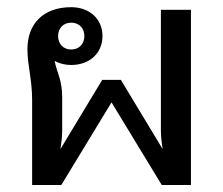

<svg xmlns="http://www.w3.org/2000/svg" viewBox="-20 -528 636 548"><path d="M439.2 -155.8C439.2 -137.5 441.7 -118.3 444.2 -102.5L325 -300H298.3H271.7L152.5 -102.5C155 -118.3 157.5 -137.5 157.5 -155.8V-250C157.5 -300.8 142.5 -320 135.8 -354.2C149.2 -346.7 165.8 -342.5 183.3 -342.5C234.2 -342.5 272.5 -375 272.5 -425C272.5 -475 234.2 -507.5 183.3 -507.5C103.3 -507.5 58.3 -460 58.3 -387.5C58.3 -340.8 71.7 -302.5 71.7 -241.7V0H155L298.3 -235.8L441.7 0H525V-500H439.2ZM183.3 -386.7C160.8 -386.7 145.8 -402.5 145.8 -425C145.8 -447.5 160.8 -463.3 183.3 -463.3C205.8 -463.3 220.8 -447.5 220.8 -425C220.8 -402.5 205.8 -386.7 183.3 -386.7Z"/></svg>

Font: Boon Medium
Style: Regular
Weight: 500
Designer: Sungsit Sawaiwan
Foundry: FontUni
Version: Version 2.0